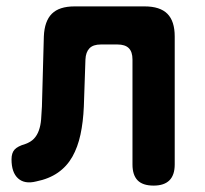

<svg xmlns="http://www.w3.org/2000/svg" viewBox="-20 -570 640 600"><path d="M117 -456Q119 -504 142 -527Q165 -550 213 -550H432Q480 -550 503 -527Q526 -504 526 -456V-56Q526 -23 509.5 -6.5Q493 10 460 10Q426 10 410 -6.5Q394 -23 394 -56V-384Q394 -408 382.5 -419.5Q371 -431 347 -431H295Q271 -431 259.5 -419Q248 -407 247 -384L242 -237Q240 -189 231.5 -149.5Q223 -110 206 -80Q189 -50 161 -30.5Q133 -11 93 -3Q57 6 36.5 -12.5Q16 -31 16 -72Q16 -92 25.5 -102.5Q35 -113 59 -120Q76 -126 86 -136.5Q96 -147 101.5 -162.5Q107 -178 108.5 -197Q110 -216 111 -237Z"/></svg>

Font: Maple Mono NL
Style: Bold
Weight: 700
Monospace: yes
Designer: subframe7536
Version: Version 7.000